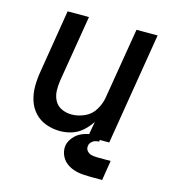

<svg xmlns="http://www.w3.org/2000/svg" viewBox="-106 -617 788 878"><g transform="rotate(15 288.0 -178.0)"><path d="M213 8Q241 8 268.5 -0.5Q296 -9 318.5 -29Q341 -49 357 -74L344 0H445L532 -530H432L376 -193Q371 -163 353.5 -134.5Q336 -106 305.5 -92.5Q275 -79 245 -79Q220 -79 198 -89Q176 -99 164.5 -120Q153 -141 152 -166Q151 -191 155 -216L207 -530H106L57 -230Q51 -195 51 -160.5Q51 -126 61 -94.5Q71 -63 93 -39Q115 -15 147 -3.5Q179 8 213 8ZM413 174H458L473 80H413Q399 80 385 77.5Q371 75 361.5 64.5Q352 54 355 39Q356 30 363.5 22Q371 14 381 11Q391 8 400 8V-18Q378 -18 356 -15Q334 -12 312.5 -3Q291 6 275 25Q259 44 255 65Q252 88 260.5 109Q269 130 285.5 143.5Q302 157 323 164Q344 171 367 172.5Q390 174 413 174Z"/></g></svg>

Font: Iosevka Sparkle Medium Oblique
Style: Regular
Weight: 500
Italic angle: -9°
Designer: Belleve Invis
Foundry: Belleve Invis
Version: Version 4.5.0; ttfautohint (v1.8.3)